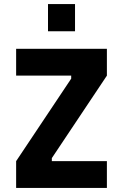

<svg xmlns="http://www.w3.org/2000/svg" viewBox="-20 -932 610 952"><path d="M60 -557V-690H510V-557L237 -148V-133H510V0H60V-133L333 -542V-557ZM218 -777V-912H352V-777Z"/></svg>

Font: TitilliumText22L Xb
Style: Bold
Weight: 400
Designer: Campivisivi
Foundry: Campivisivi
Version: 1.000